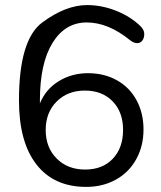

<svg xmlns="http://www.w3.org/2000/svg" viewBox="-20 -733 639 761"><path d="M427.2 -104Q467.8 -147 467.8 -218Q467.8 -289.1 426.3 -331.5Q384.8 -374 316.4 -374Q248 -374 204.6 -330.6Q161.1 -287.1 161.1 -217.8Q161.1 -148.4 204.6 -104.7Q248 -61 317.4 -61Q386.7 -61 427.2 -104ZM321.8 7.8Q193.8 7.8 124.5 -81.1Q55.2 -169.9 55.2 -335Q55.2 -576.2 148.2 -644.5Q241.2 -712.9 325.2 -712.9Q382.3 -712.9 438.7 -690.9Q495.1 -668.9 535.2 -630.9Q551.8 -615.2 551.8 -598.6Q551.8 -582 543.9 -572Q536.1 -562 523.4 -562Q510.7 -562 496.1 -573.2Q409.2 -644 323.7 -644Q238.3 -644 188.2 -563Q138.2 -481.9 138.2 -335.9V-323.2Q161.1 -379.4 212.6 -411.1Q264.2 -442.9 328.6 -442.9Q393.1 -442.9 443.1 -415Q493.2 -387.2 521 -336.2Q548.8 -285.2 548.8 -219.7Q548.8 -154.3 520 -102.1Q491.2 -49.8 439.2 -21Q387.2 7.8 321.8 7.8Z"/></svg>

Font: Nunito-Regular
Style: Regular
Weight: 400
Designer: Vernon Adams
Foundry: newtypography
Version: Version 3.000